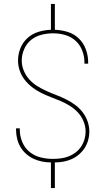

<svg xmlns="http://www.w3.org/2000/svg" viewBox="-20 -858 540 980"><path d="M240 102V-29Q217 -29 194.5 -33.5Q172 -38 151.5 -47.5Q131 -57 113.5 -72.5Q96 -88 84.5 -107.5Q73 -127 67.5 -149.5Q62 -172 62 -194Q62 -196 62 -198.5Q62 -201 62 -203H81Q81 -201 81 -199Q81 -197 81 -195Q81 -164 93.5 -133.5Q106 -103 130.5 -83Q155 -63 186 -55Q217 -47 249 -47Q269 -47 289.5 -49.5Q310 -52 329.5 -59.5Q349 -67 365.5 -79.5Q382 -92 393.5 -109Q405 -126 411 -146Q417 -166 417 -186Q417 -213 406.5 -238.5Q396 -264 378 -283.5Q360 -303 337 -317.5Q314 -332 289 -342.5Q264 -353 239 -362.5Q214 -372 190 -384Q166 -396 144.5 -412.5Q123 -429 106.5 -450Q90 -471 81 -496.5Q72 -522 72 -549Q72 -582 84.5 -612.5Q97 -643 121 -664.5Q145 -686 176.5 -695.5Q208 -705 240 -706V-838H260V-706Q293 -705 325.5 -695Q358 -685 382 -662Q406 -639 418 -606.5Q430 -574 430 -541Q430 -539 430 -537Q430 -535 430 -533H411Q411 -534 411 -536Q411 -538 411 -540Q411 -571 399.5 -600.5Q388 -630 365 -650.5Q342 -671 312 -679.5Q282 -688 251 -688Q221 -688 191.5 -680.5Q162 -673 139 -654.5Q116 -636 103.5 -607.5Q91 -579 91 -549Q91 -522 101.5 -497Q112 -472 130 -452Q148 -432 171 -418Q194 -404 218.5 -393Q243 -382 268 -372.5Q293 -363 317 -351Q341 -339 363 -323Q385 -307 401.5 -285.5Q418 -264 427 -238.5Q436 -213 436 -186Q436 -164 430 -142.5Q424 -121 412 -102.5Q400 -84 383 -69.5Q366 -55 346 -46Q326 -37 304 -33Q282 -29 260 -29V102Z"/></svg>

Font: iosevka_custom_sans_ss08 Thin
Style: Regular
Weight: 100
Designer: Belleve Invis
Foundry: Belleve Invis
Version: Version 10.3.0; ttfautohint (v1.8.3)